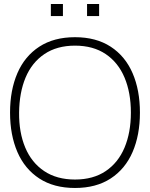

<svg xmlns="http://www.w3.org/2000/svg" viewBox="-20 -920 746 955"><path d="M413 -840V-900H473V-840ZM233 -840V-900H293V-840ZM353 15Q248 15 175.5 -32.2Q103 -79.5 66.5 -164Q30 -248.5 30 -360Q30 -471.5 66.5 -556Q103 -640.5 175.5 -687.8Q248 -735 353 -735Q458 -735 530.5 -687.8Q603 -640.5 639.5 -556Q676 -471.5 676 -360Q676 -248.5 639.5 -164Q603 -79.5 530.5 -32.2Q458 15 353 15ZM353 -27Q443.5 -27 505.8 -69Q568 -111 599.5 -186Q631 -261 631 -360Q631 -459 599.5 -534Q568 -609 505.8 -651Q443.5 -693 353 -693Q263 -693 200.8 -651Q138.5 -609 107.2 -534.2Q76 -459.5 75 -360Q74 -261.5 105.5 -186.2Q137 -111 199.8 -69Q262.5 -27 353 -27Z"/></svg>

Font: Manrope
Style: Regular
Weight: 400
Designer: Mikhail Sharanda
Foundry: Mikhail Sharanda
Version: Version 4.503